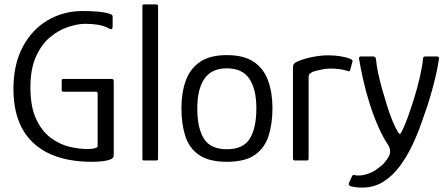

<svg xmlns="http://www.w3.org/2000/svg" viewBox="-20 -728 2034 871"><path d="M496 -23Q496 -11 481.5 -5Q467 1 444.5 3.5Q422 6 398 6Q225 6 133 -78Q41 -162 41 -325Q41 -435 82.5 -514Q124 -593 195.5 -635.5Q267 -678 356 -678Q386 -678 420 -675.5Q454 -673 476 -666Q485 -663 488 -660.5Q491 -658 491 -651V-609Q491 -599 487.5 -596.5Q484 -594 478 -597Q453 -611 425.5 -615.5Q398 -620 367 -620Q333 -620 290 -606Q247 -592 208 -560Q169 -528 143.5 -472Q118 -416 118 -332Q118 -244 143.5 -189Q169 -134 208.5 -104Q248 -74 292.5 -63Q337 -52 376 -52Q416 -52 423 -63V-302Q423 -308 421 -310Q419 -312 414 -312H268Q263 -312 261.5 -314Q260 -316 260 -320V-362Q260 -366 261.5 -368Q263 -370 268 -370H483Q492 -370 494 -367.5Q496 -365 496 -356Z M626 -7V-701Q626 -708 633 -708H689Q697 -708 697 -701V-7Q697 0 689 0H633Q626 0 626 -7Z M1009 6Q928 6 883 -25Q838 -56 820.5 -111Q803 -166 803 -237Q803 -307 822.5 -361.5Q842 -416 887 -447Q932 -478 1009 -478Q1087 -478 1132 -447Q1177 -416 1196.5 -361.5Q1216 -307 1216 -237Q1216 -167 1198.5 -112Q1181 -57 1136.5 -25.5Q1092 6 1009 6ZM1009 -51Q1084 -51 1113.5 -99.5Q1143 -148 1143 -236Q1143 -324 1111 -371Q1079 -418 1009 -418Q940 -418 907.5 -371Q875 -324 875 -236Q875 -147 905 -99Q935 -51 1009 -51Z M1467 -477Q1528 -477 1570 -461Q1575 -458 1577.5 -456Q1580 -454 1579 -449L1569 -411Q1568 -406 1565.5 -405Q1563 -404 1558 -406Q1540 -412 1519 -414.5Q1498 -417 1480 -417Q1464 -417 1447 -414Q1430 -411 1416.5 -407.5Q1403 -404 1396 -401Q1392 -398 1386 -394Q1380 -390 1380 -376V-11Q1380 -4 1378 -2Q1376 0 1371 0H1317Q1314 0 1311.5 -2Q1309 -4 1309 -9V-418Q1309 -433 1313 -438Q1317 -443 1325 -447Q1355 -461 1395 -469Q1435 -477 1467 -477Z M1741 -70Q1718 -104 1696.5 -152.5Q1675 -201 1657.5 -256Q1640 -311 1628 -364.5Q1616 -418 1609 -460Q1607 -472 1617 -472H1672Q1678 -472 1681.5 -469Q1685 -466 1686 -457Q1688 -432 1695.5 -396.5Q1703 -361 1714 -322Q1725 -283 1737 -245Q1749 -207 1762 -176Q1775 -145 1786 -128Q1790 -121 1794 -121Q1798 -121 1799 -125Q1813 -150 1828 -191Q1843 -232 1858 -280Q1873 -328 1884 -375.5Q1895 -423 1899 -461Q1899 -468 1902.5 -470Q1906 -472 1912 -472H1961Q1966 -472 1969 -470Q1972 -468 1971 -459Q1966 -424 1958 -389.5Q1950 -355 1940.5 -320.5Q1931 -286 1919 -248Q1907 -214 1890.5 -166.5Q1874 -119 1850 -68.5Q1826 -18 1794 25.5Q1762 69 1719.5 96Q1677 123 1623 123Q1608 123 1595 121.5Q1582 120 1571 117Q1559 112 1563 102L1577 71Q1580 66 1583 65.5Q1586 65 1591 67Q1616 71 1644.5 62Q1673 53 1694 36Q1714 22 1724.5 9.5Q1735 -3 1745 -20Q1750 -31 1749.5 -44Q1749 -57 1741 -70Z"/></svg>

Font: Glory
Style: Regular
Weight: 400
Designer: Robert Leuschke
Foundry: Robert Leuschke
Version: Version 1.011